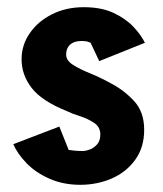

<svg xmlns="http://www.w3.org/2000/svg" viewBox="-20 -511 452 534"><path d="M203 3Q156 3 117.5 -14Q79 -31 53.5 -57.5Q28 -84 17 -110L145 -159L171 -94Q177 -93 187.5 -92Q198 -91 209 -91Q219 -91 230.5 -95.5Q242 -100 250.5 -110Q259 -120 259 -137Q259 -158 241.5 -169.5Q224 -181 202 -188Q180 -195 166 -202Q96 -230 68 -266.5Q40 -303 40 -346Q40 -386 63 -419Q86 -452 125 -471.5Q164 -491 213 -491Q262 -491 296 -475Q330 -459 351.5 -436Q373 -413 383 -392L256 -341L232 -392Q232 -392 225.5 -394.5Q219 -397 208 -397Q193 -397 183.5 -392.5Q174 -388 169 -379.5Q164 -371 164 -359Q164 -343 182.5 -331Q201 -319 229.5 -307.5Q258 -296 287 -280Q324 -261 352.5 -230.5Q381 -200 381 -150Q381 -101 356 -66.5Q331 -32 290.5 -14.5Q250 3 203 3Z"/></svg>

Font: Kreon Light
Style: Regular
Weight: 300
Designer: Julia Petretta
Foundry: Julia Petretta and Eli Heuer
Version: Version 2.002